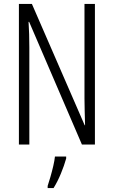

<svg xmlns="http://www.w3.org/2000/svg" viewBox="-20 -734 577 975"><path d="M462 0H396L128 -623H125Q127 -592 128 -560.5Q129 -529 129 -493V0H76V-714H142L410 -98H412Q411 -137 410 -172.5Q409 -208 409 -234V-714H462ZM316 71Q306 107 289 148Q272 189 252 221H222V210Q228 192 236 164.5Q244 137 250.5 109Q257 81 259 61H316Z"/></svg>

Font: Noto Sans Myanmar ExtraCondensed Light
Style: Regular
Weight: 300
Width: 2
Designer: Monotype Design Team
Foundry: Monotype Imaging Inc.
Version: Version 2.107; ttfautohint (v1.8.4.7-5d5b)